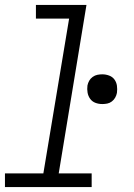

<svg xmlns="http://www.w3.org/2000/svg" viewBox="-22 -755 542 775"><path d="M-2 0V-55H153L257 -680H123V-735H327L215 -55H348V0ZM391 -335Q376 -335 363 -340Q350 -345 342 -356Q334 -367 331.5 -381Q329 -395 331 -410Q333 -420 338 -429Q343 -438 352 -444.5Q361 -451 371 -453Q381 -455 391 -455Q405 -455 418.5 -450Q432 -445 440 -434Q448 -423 450 -409Q452 -395 450 -380Q448 -370 443 -361Q438 -352 429.5 -345.5Q421 -339 411 -337Q401 -335 391 -335Z"/></svg>

Font: Iosevka Curly Light Oblique
Style: Regular
Weight: 300
Italic angle: -9°
Monospace: yes
Designer: Belleve Invis
Foundry: Belleve Invis
Version: Version 11.1.0; ttfautohint (v1.8.3)